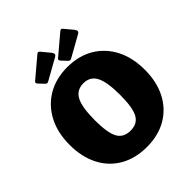

<svg xmlns="http://www.w3.org/2000/svg" viewBox="-258 -1125 1296 1296"><g transform="rotate(-45 390.0 -476.5)"><path d="M391 10Q281 10 200 -36.5Q119 -83 75 -168.5Q31 -254 31 -369Q31 -485 76 -571Q121 -657 202 -704.5Q283 -752 391 -752Q499 -752 579.5 -704.5Q660 -657 704.5 -571Q749 -485 749 -369Q749 -254 705 -169Q661 -84 580.5 -37Q500 10 391 10ZM391 -146Q456 -146 483.5 -196Q511 -246 511 -366Q511 -490 483 -544Q455 -598 391 -598Q326 -598 297.5 -544Q269 -490 269 -366Q269 -246 296.5 -196Q324 -146 391 -146ZM335 -955 385 -895Q393 -885 394 -875.5Q395 -866 381 -858L238 -778Q226 -771 220 -770.5Q214 -770 206 -778L173 -813Q158 -828 170 -838L311 -957Q324 -969 335 -955ZM554 -955 604 -895Q612 -885 613 -875.5Q614 -866 600 -858L457 -778Q445 -771 439 -770.5Q433 -770 425 -778L392 -813Q377 -828 389 -838L530 -957Q543 -969 554 -955Z"/></g></svg>

Font: Libre Franklin Thin Black
Style: Regular
Weight: 900
Version: Version 3.000